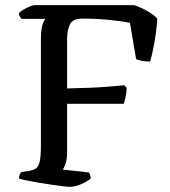

<svg xmlns="http://www.w3.org/2000/svg" viewBox="-20 -724 660 744"><path d="M250.9 0Q244.1 0 224.4 -2.3Q204.7 -4.5 179.5 -8.3Q154.3 -12.1 128.4 -16.4Q102.6 -20.6 82.5 -24.9Q62.3 -29.2 53.3 -32.2Q53.3 -40 56.3 -46.9Q59.3 -53.8 62.9 -57.6L90.7 -61.4Q107.8 -64.1 118.4 -70.7Q128.9 -77.4 133.7 -97.3Q138.5 -117.3 138.5 -158.6V-572.3Q138.5 -599 141.7 -615.5Q145 -632 149.7 -640.8Q154.3 -649.5 156.3 -651H63.9Q60.1 -654.5 56.8 -660.7Q53.5 -667 52.8 -672.6Q58.3 -679.1 70.4 -686.3Q82.4 -693.5 95 -698.7Q107.5 -704 113.3 -704H500Q525.5 -695.5 550.5 -681.4Q575.5 -667.3 589.6 -651.6Q585.6 -596.6 576.9 -551.3Q568.3 -505.9 561.7 -485.5Q544.9 -485.5 529.7 -488.3Q514.5 -491.2 507.4 -495L483.5 -635.8Q455.5 -641.5 404.9 -646.7Q354.4 -651.9 300.1 -651.9Q260.8 -651.9 250.4 -628.5Q240 -605.1 240 -572.7V-381.3Q285.8 -382.3 324.9 -383.8Q364.1 -385.3 398.4 -388.1Q432.6 -390.9 461.6 -393.6L471 -383.3Q469.7 -360.4 466 -344.8Q462.2 -329.3 459 -321.7H240V-133.1Q240 -108.8 234.3 -91.2Q228.7 -73.7 222.9 -66.9L323.9 -55.8Q326.7 -53 329.1 -46.4Q331.5 -39.7 331.5 -32.2Q318.2 -20.4 294.1 -10.2Q270 0 250.9 0Z"/></svg>

Font: Texturina Medium
Style: Regular
Weight: 500
Designer: Guillermo Torres Carreño
Foundry: Omnibus-Type
Version: Version 1.003